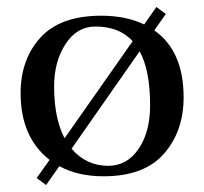

<svg xmlns="http://www.w3.org/2000/svg" viewBox="-20 -495 585 550"><path d="M360 -377Q322 -419 253 -419Q200 -419 167.5 -368.5Q135 -318 135 -248Q135 -156 165 -99ZM380 -348 185 -69Q227 -20 290 -20Q344 -20 377 -68.5Q410 -117 410 -193Q410 -294 380 -348ZM422 -408Q506 -349 506 -216Q506 -119 449.5 -54.5Q393 10 277 10Q203 10 150 -19L112 35L85 15L122 -37Q39 -102 39 -228Q39 -325 96 -387.5Q153 -450 270 -450Q341 -450 393 -425L428 -475L455 -455Z"/></svg>

Font: Judson
Style: Regular
Weight: 400
Version: Version 20110429